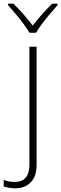

<svg xmlns="http://www.w3.org/2000/svg" viewBox="-71 -784 333 1044"><path d="M13 240Q-7 240 -23 237Q-39 234 -51 230V194Q-36 201 -20.5 203Q-5 205 11 205Q89 205 89 109V-530H128V112Q128 176 95.5 208Q63 240 13 240ZM89 -606Q77 -627 56.5 -654.5Q36 -682 13.5 -709Q-9 -736 -27 -756V-764H2Q29 -738 57 -706Q85 -674 107 -645Q129 -674 157.5 -706Q186 -738 213 -764H242V-756Q224 -736 201 -709Q178 -682 157.5 -654.5Q137 -627 125 -606Z"/></svg>

Font: Noto Sans ExtraLight
Style: Regular
Weight: 200
Designer: Monotype Design Team
Foundry: Monotype Imaging Inc.
Version: Version 2.007